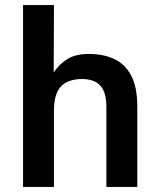

<svg xmlns="http://www.w3.org/2000/svg" viewBox="-20 -738 629 758"><path d="M193 0H71V-718H193L192 -452Q215 -486 247 -505.5Q279 -525 331 -525Q388 -525 431 -505Q474 -485 498 -439.5Q522 -394 522 -318V0H400V-317Q400 -374 376 -400Q352 -426 304 -426Q248 -426 220.5 -396.5Q193 -367 193 -302Z"/></svg>

Font: 42dot Sans
Style: Bold
Weight: 700
Designer: 42dot
Version: Version 1.000